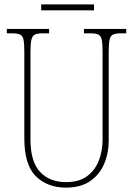

<svg xmlns="http://www.w3.org/2000/svg" viewBox="-20 -846 608 876"><path d="M281 10Q196 10 143.5 -42Q91 -94 91 -214V-608Q91 -646 87.5 -664Q84 -682 72 -688Q60 -694 35 -694H11V-714H204V-694H175Q150 -694 138.5 -688Q127 -682 123 -663.5Q119 -645 119 -606V-210Q119 -108 163 -61.5Q207 -15 281 -15Q342 -15 378.5 -43Q415 -71 431.5 -115Q448 -159 448 -207V-607Q448 -645 444.5 -663.5Q441 -682 429 -688Q417 -694 392 -694H363V-714H556V-694H532Q507 -694 495 -688Q483 -682 479.5 -663.5Q476 -645 476 -607V-205Q476 -147 455 -98Q434 -49 391 -19.5Q348 10 281 10ZM168 -799V-826H409V-799Z"/></svg>

Font: Noto Serif Thai Condensed Thin
Style: Regular
Weight: 100
Width: 3
Designer: Monotype Design Team
Foundry: Monotype Imaging Inc.
Version: Version 2.001; ttfautohint (v1.8.4.7-5d5b)